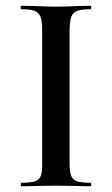

<svg xmlns="http://www.w3.org/2000/svg" viewBox="-20 -645 388 665"><path d="M54 -12Q86 -12 101 -17Q116 -22 121.5 -36.5Q127 -51 126 -81V-544Q126 -573 120 -587.5Q114 -602 99.5 -607.5Q85 -613 54 -613Q52 -613 51.5 -619Q51 -625 54 -625L102 -624Q146 -622 172 -622Q203 -622 247 -624L293 -625Q296 -625 296 -619Q296 -613 293 -613Q261 -613 246.5 -607Q232 -601 227 -587Q222 -573 221 -542V-81Q221 -51 226.5 -36.5Q232 -22 247 -17Q262 -12 293 -12Q296 -12 296 -6Q296 0 293 0Q263 0 245 -1L174 -2L105 -1Q86 0 54 0Q52 0 52 -6Q52 -12 54 -12Z"/></svg>

Font: Cormorant Upright SemiBold
Style: Regular
Weight: 600
Designer: Christian Thalmann (Catharsis Fonts)
Foundry: Catharsis Fonts
Version: Version 3.302